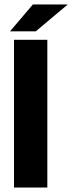

<svg xmlns="http://www.w3.org/2000/svg" viewBox="-20 -844 325 864"><path d="M25 0ZM193 -665V0H43V-665ZM128 -824H285L141 -703H25Z"/></svg>

Font: Blinker
Style: Bold
Weight: 700
Designer: Juergen Huber
Foundry: supertype
Version: Version 1.015;PS 1.15;hotconv 1.0.88;makeotf.lib2.5.647800; 